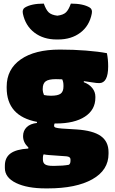

<svg xmlns="http://www.w3.org/2000/svg" viewBox="-20 -845 640 1065"><path d="M108 -90Q108 -120 128 -139.5Q148 -159 185 -163V-169Q17 -201 17 -358V-364Q17 -461 95 -515.5Q173 -570 312 -570Q388 -570 457 -564.5Q526 -559 573 -550Q580 -516 580 -477Q580 -384 530 -384Q516 -384 495.5 -387.5Q475 -391 445 -395V-389Q475 -378 492 -356.5Q509 -335 509 -309V-303Q509 -236 451 -198Q393 -160 290 -160Q286 -160 283 -160Q280 -154 280 -147Q280 -140 289.5 -137Q299 -134 323 -132L404 -127Q496 -121 539 -90.5Q582 -60 582 -1V8Q582 99 492 149.5Q402 200 245 200H233Q131 200 69 170Q7 140 7 87V74Q7 29 38.5 6Q70 -17 137 -21V-28Q108 -54 108 -90ZM224 -318Q241 -314 263 -314Q301 -314 316.5 -325.5Q332 -337 332 -365V-371Q332 -391 325 -405Q308 -406 290 -406Q250 -406 233.5 -394Q217 -382 217 -352V-346Q217 -335 224 -318ZM271 75H284Q329 75 362 69Q371 63 371 47V39Q371 24 348 22L251 15Q236 14 222 11Q218 18 218 29V40Q218 59 230.5 67Q243 75 271 75ZM298 -758Q331 -762 346 -776.5Q361 -791 373 -825Q442 -825 478 -803Q494 -793 489 -769Q476 -702 426 -664Q376 -626 302 -626H294Q221 -626 171 -664Q121 -702 107 -769Q102 -793 118 -803Q154 -825 223 -825Q235 -791 250 -776.5Q265 -762 298 -758Z"/></svg>

Font: Recursive Sn Csl St XBk
Style: Regular
Weight: 1000
Version: Version 1.079;hotconv 1.0.112;makeotfexe 2.5.65598; ttfautoh